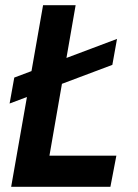

<svg xmlns="http://www.w3.org/2000/svg" viewBox="-20 -720 530 740"><path d="M17 -321 35 -421 431 -570 413 -470ZM23 0 146 -700H271.5L161 -65L114.5 -120H428.5L405.5 0Z"/></svg>

Font: Cabin
Style: Bold Italic
Weight: 700
Width: 4
Italic angle: -10°
Designer: Pablo Impallari
Foundry: Pablo Impallari. http://www.impallari.com Igino Marini. http://www.ikern.com
Version: Version 3.001